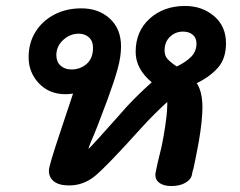

<svg xmlns="http://www.w3.org/2000/svg" viewBox="-20 -619 804 644"><path d="M640 -340Q659 -311 659 -259Q659 -216 647 -145Q643 -122 637.5 -95Q632 -68 629 -54Q625 -43 624 -34Q621 -17 602 -6Q583 5 555 5Q530 5 515.5 -5Q501 -15 501 -33L502 -41L510 -78Q522 -123 529 -164Q541 -233 541 -267V-277Q495 -235 455 -191Q339 -62 299 -29Q260 3 212 3Q178 3 161 -10.5Q144 -24 144 -46Q144 -56 154 -89Q164 -122 183 -179L225 -305Q209 -303 200 -303Q145 -303 110.5 -339.5Q76 -376 76 -427Q76 -475 99 -512Q122 -549 162 -570Q202 -591 253 -591Q311 -591 348.5 -556.5Q386 -522 386 -463Q386 -429 374.5 -387.5Q363 -346 342 -289L333 -265Q304 -186 284 -141Q276 -120 277 -120Q279 -120 318 -163.5Q357 -207 374 -226L404 -260Q444 -303 489 -343Q435 -388 435 -445Q435 -514 482 -556.5Q529 -599 601 -599Q658 -599 698 -565Q738 -531 738 -474Q738 -423 711.5 -392.5Q685 -362 640 -340ZM532 -450Q532 -432 542 -421Q552 -410 573 -396Q604 -411 621.5 -429Q639 -447 639 -473Q639 -492 626.5 -502.5Q614 -513 594 -513Q568 -513 550 -495.5Q532 -478 532 -450ZM220 -386Q249 -386 270.5 -404.5Q292 -423 292 -459Q292 -481 278.5 -493.5Q265 -506 244 -506Q215 -506 192 -485Q169 -464 169 -434Q169 -412 183 -399Q197 -386 220 -386Z"/></svg>

Font: Mali SemiBold
Style: Italic
Weight: 600
Italic angle: -10°
Version: Version 1.000; ttfautohint (v1.6)